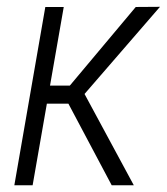

<svg xmlns="http://www.w3.org/2000/svg" viewBox="-20 -549 494 569"><path d="M168.9 -528.3 76.7 0H22.5L114.3 -528.3ZM454.1 -528.8 205.6 -241.7H99.1L103 -295.4H187L382.3 -528.3ZM311 0 176.8 -252.9 216.8 -295.9 376.5 0Z"/></svg>

Font: Roboto Condensed Light
Style: Italic
Weight: 300
Italic angle: -12°
Designer: Christian Robertson
Foundry: Google
Version: Version 3.0; 2020